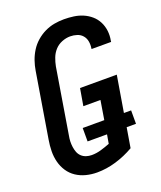

<svg xmlns="http://www.w3.org/2000/svg" viewBox="-139 -831 778 928"><g transform="rotate(-20 250.0 -367.5)"><path d="M200 8Q171 8 143.5 1Q116 -6 93.5 -21Q71 -36 56 -58.5Q41 -81 34 -108Q27 -135 27.5 -164Q28 -193 33 -222L88 -556Q92 -581 100.5 -605.5Q109 -630 123 -652.5Q137 -675 157.5 -693Q178 -711 202 -722.5Q226 -734 251 -738.5Q276 -743 301 -743Q326 -743 351 -739.5Q376 -736 398 -726.5Q420 -717 438 -701.5Q456 -686 467 -664.5Q478 -643 481 -618Q484 -593 479 -568Q479 -566 479 -564.5Q479 -563 478 -562H378Q378 -562 378 -563Q378 -564 378 -565Q381 -583 378 -600.5Q375 -618 364 -631Q353 -644 336 -649.5Q319 -655 301 -655Q280 -655 258.5 -646.5Q237 -638 222 -621.5Q207 -605 199 -584Q191 -563 187 -542L132 -207Q129 -192 128.5 -177.5Q128 -163 130 -148.5Q132 -134 137 -121Q142 -108 152 -98.5Q162 -89 175.5 -84.5Q189 -80 204 -80Q228 -80 252 -87Q276 -94 299 -103L307 -149H207V-218H318L334 -316H246L261 -404H450L419 -218H456V-149H408L391 -47Q346 -21 297 -6.5Q248 8 200 8Z"/></g></svg>

Font: Iosevka SS04 Semibold
Style: Italic
Weight: 600
Italic angle: -9°
Monospace: yes
Designer: Belleve Invis
Foundry: Belleve Invis
Version: Version 19.0.0; ttfautohint (v1.8.4)